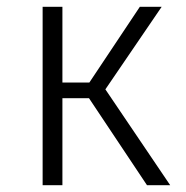

<svg xmlns="http://www.w3.org/2000/svg" viewBox="-20 -543 545 563"><path d="M479 0H411L241 -255H163V0H105V-523H163V-301H242L390 -523H454L289 -281Z"/></svg>

Font: Trujillo Light
Style: Regular
Weight: 300
Designer: Fira Sans original fonts by bBox Type GmbH, Carrois Corporate GbR, & Edenspiekermann AG / Changes by Cristiano Sobral
Foundry: Fira Sans original fonts by bBox Type GmbH, Carrois Corporate GbR, & Edenspiekermann AG / Changes by Cristiano Sobral
Version: Version 4.301;July 28, 2020;FontCreator 13.0.0.2655 64-bit